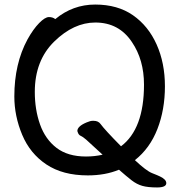

<svg xmlns="http://www.w3.org/2000/svg" viewBox="-20 -743 785 844"><path d="M223 -659Q300 -723 398.5 -723Q497 -723 564.5 -676Q632 -629 668.5 -547.5Q705 -466 705 -363.5Q705 -261 672 -176Q639 -91 573 -39Q623 8 648.5 18Q674 28 684 33Q711 46 711 62Q711 81 670.5 81Q630 81 605.5 74Q581 67 558.5 49.5Q536 32 503 3Q443 28 366 28Q256 28 184 -20Q112 -68 77.5 -150.5Q43 -233 43 -319Q43 -463 101 -570Q126 -615 152 -641.5Q178 -668 195 -668Q212 -668 223 -659ZM512 -100Q613 -176 613 -371Q613 -480 560 -558Q503 -644 399 -644Q304 -644 218.5 -560.5Q133 -477 133 -339Q133 -261 156 -196Q179 -131 228.5 -93Q278 -55 358 -55Q396 -55 431 -63L359 -129Q344 -142 334.5 -146Q325 -150 321 -164Q320 -165 320 -167Q320 -188 361 -205Q377 -212 388 -212H391Q412 -212 422 -198Q440 -173 512 -100Z"/></svg>

Font: LXGW ZhenKai
Style: Regular
Weight: 400
Designer: LXGW / Fontworks Inc.
Foundry: LXGW / Fontworks Inc.
Version: Version 0.800;June 8, 2025